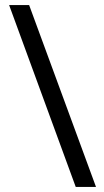

<svg xmlns="http://www.w3.org/2000/svg" viewBox="-20 -736 411 758"><path d="M95 -716 359 2H279L16 -716Z"/></svg>

Font: Noto Sans Thai Looped Condensed
Style: Regular
Weight: 400
Width: 3
Designer: Sasikarn Vongin, Ben Mitchell
Foundry: The Fontpad Ltd
Version: Version 1.001; ttfautohint (v1.8.4.7-5d5b)